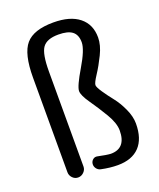

<svg xmlns="http://www.w3.org/2000/svg" viewBox="-142 -848 784 946"><g transform="rotate(-20 250.0 -375.0)"><path d="M65.4 -42V-538.1Q65.4 -663.1 106.9 -711.4Q148.4 -759.8 252 -759.8Q339.8 -759.8 387.2 -721.7Q434.6 -683.6 434.6 -615.2Q434.6 -575.2 411.6 -528.3Q388.7 -481.4 365.2 -445.8Q341.8 -410.2 341.8 -398.4Q341.8 -387.7 360.8 -359.4Q379.9 -331.1 403.3 -301.8Q426.8 -272.5 445.8 -231Q464.8 -189.5 464.8 -153.3Q464.8 -73.2 425.3 -31.7Q385.7 9.8 311.5 9.8Q270.5 9.8 224.6 0Q210.9 -2.9 202.6 -14.6Q194.3 -26.4 196.3 -40Q198.2 -52.7 208 -60.5Q217.8 -68.4 231.4 -65.4Q276.4 -55.7 297.9 -54.7Q377.9 -54.7 377.9 -148.4Q377.9 -186.5 347.7 -237.3Q317.4 -288.1 286.6 -332Q255.9 -376 255.9 -398.4Q255.9 -422.9 303.2 -502.4Q350.6 -582 350.6 -620.1Q350.6 -659.2 327.6 -677.2Q304.7 -695.3 254.9 -695.3Q194.3 -695.3 171.9 -664.1Q149.4 -632.8 149.4 -540V-42Q149.4 -25.4 136.7 -12.7Q124 0 106.9 0Q89.8 0 77.6 -12.7Q65.4 -25.4 65.4 -42Z"/></g></svg>

Font: Rounded Mgen+ 1mn regular
Style: Regular
Weight: 400
Designer: [Source Han Sans]
Ryoko NISHIZUKA  (kana & ideographs); Paul D. Hunt (Latin, Greek & Cyrillic); Wenlong ZHANG  (bopomofo
Version: Version 1.059.20150602